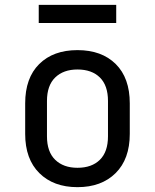

<svg xmlns="http://www.w3.org/2000/svg" viewBox="-20 -765 640 793"><path d="M300 8Q201 8 142.5 -50Q84 -108 84 -212V-338Q84 -443 142 -500.5Q200 -558 300 -558Q400 -558 458 -500.5Q516 -443 516 -338V-212Q516 -108 457.5 -50Q399 8 300 8ZM300 -72Q359 -72 392.5 -105Q426 -138 426 -202V-348Q426 -412 392.5 -445Q359 -478 300 -478Q242 -478 208 -445Q174 -412 174 -348V-202Q174 -138 208 -105Q242 -72 300 -72ZM140 -670V-745H460V-670Z"/></svg>

Font: JetBrainsMonoNL NF
Style: Regular
Weight: 400
Designer: Philipp Nurullin, Konstantin Bulenkov
Foundry: JetBrains
Version: Version 2.304; ttfautohint (v1.8.4.7-5d5b);Nerd Fonts 3.2.1